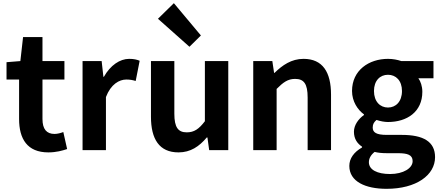

<svg xmlns="http://www.w3.org/2000/svg" viewBox="-20 -944 2771 1207"><path d="M284 14C333 14 372 3 402 -7L378 -114C363 -108 341 -102 323 -102C273 -102 247 -132 247 -196V-444H385V-560H247V-711H125L108 -560L21 -553V-444H100V-196C100 -71 151 14 284 14Z M499 0H646V-334C677 -415 730 -444 774 -444C797 -444 813 -441 833 -435L858 -562C841 -569 823 -574 792 -574C734 -574 674 -534 633 -461H630L619 -560H499Z M1171 -650 1243 -721 1073 -924 973 -826ZM1102 14C1178 14 1232 -23 1280 -80H1284L1295 0H1415V-560H1268V-182C1230 -132 1200 -112 1154 -112C1100 -112 1076 -143 1076 -229V-560H929V-210C929 -70 981 14 1102 14Z M1572 0H1719V-385C1760 -426 1789 -448 1835 -448C1890 -448 1914 -418 1914 -331V0H2061V-349C2061 -490 2009 -574 1888 -574C1812 -574 1755 -534 1706 -486H1703L1692 -560H1572Z M2410 243C2597 243 2715 157 2715 44C2715 -54 2641 -96 2506 -96H2411C2345 -96 2323 -112 2323 -142C2323 -165 2332 -177 2347 -190C2371 -182 2397 -177 2419 -177C2539 -177 2635 -241 2635 -367C2635 -402 2624 -433 2610 -452H2705V-560H2503C2480 -568 2450 -574 2419 -574C2300 -574 2193 -503 2193 -372C2193 -306 2229 -253 2268 -225V-221C2234 -197 2205 -158 2205 -116C2205 -70 2227 -41 2256 -22V-17C2205 12 2176 52 2176 99C2176 198 2278 243 2410 243ZM2419 -268C2370 -268 2331 -305 2331 -372C2331 -437 2369 -474 2419 -474C2469 -474 2507 -437 2507 -372C2507 -305 2468 -268 2419 -268ZM2432 150C2351 150 2299 123 2299 76C2299 53 2310 31 2335 11C2355 16 2379 19 2413 19H2481C2541 19 2574 29 2574 69C2574 113 2516 150 2432 150Z"/></svg>

Font: Noto Sans JP
Style: Bold
Weight: 700
Designer: Ryoko NISHIZUKA  (kana, bopomofo & ideographs); Paul D. Hunt (Latin, Greek & Cyrillic); Sandoll Communications , Soo-you
Foundry: Adobe
Version: Version 2.002;hotconv 1.0.116;makeotfexe 2.5.65601